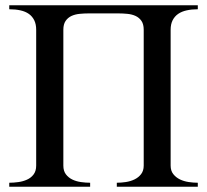

<svg xmlns="http://www.w3.org/2000/svg" viewBox="-20 -708 785 728"><path d="M422.9 0V-15.1Q439.5 -15.1 457.3 -17.8Q475.1 -20.5 490.2 -27.8Q505.4 -35.2 515.1 -47.9Q524.9 -60.5 524.9 -80.1V-595.2Q524.9 -616.2 516.4 -628.7Q507.8 -641.1 494.1 -647.5Q480.5 -653.8 463.1 -655.5Q445.8 -657.2 428.2 -657.2H316.9Q299.3 -657.2 282 -655.5Q264.6 -653.8 251 -647.5Q237.3 -641.1 228.8 -628.7Q220.2 -616.2 220.2 -595.2V-80.1Q220.2 -59.6 230 -46.9Q239.7 -34.2 254.6 -27.1Q269.5 -20 287.4 -17.6Q305.2 -15.1 321.8 -15.1V0H15.1V-15.1Q31.7 -15.1 49.6 -17.6Q67.4 -20 82.5 -26.9Q97.7 -33.7 107.4 -46.6Q117.2 -59.6 117.2 -80.1V-595.2Q117.2 -616.2 109.9 -631.1Q102.5 -646 89.4 -655.3Q76.2 -664.6 57.4 -668.7Q38.6 -672.9 15.1 -672.9V-688H730V-672.9Q707 -672.9 688 -668.7Q668.9 -664.6 655.5 -655.3Q642.1 -646 634.5 -631.1Q627 -616.2 627 -595.2V-80.1Q627 -60.5 637 -47.9Q647 -35.2 662.1 -27.8Q677.2 -20.5 695.3 -17.8Q713.4 -15.1 730 -15.1V0Z"/></svg>

Font: Charis SIL
Style: Italic
Weight: 400
Italic angle: -11°
Foundry: SIL International
Version: Version 4.112